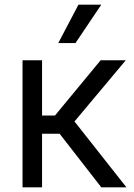

<svg xmlns="http://www.w3.org/2000/svg" viewBox="-20 -804 577 824"><path d="M76.7 -545.5H160.5V-308.2H215.9L411.9 -545.5H519.9L299.7 -282.7L522.7 0H414.8L235.8 -230.1H160.5V0H76.7ZM316.8 -784.1H414.8L304 -619.3H230.1Z"/></svg>

Font: Fast_Sans-Dotted
Style: Regular
Weight: 400
Version: Version 3.018